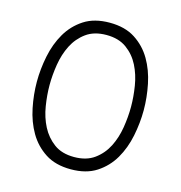

<svg xmlns="http://www.w3.org/2000/svg" viewBox="-106 -803 852 906"><g transform="rotate(15 320.0 -350.0)"><path d="M320 8Q245 8 195 -24.5Q145 -57 115 -108.5Q85 -160 72 -224Q59 -288 59 -350Q59 -412 72 -476Q85 -540 115 -591.5Q145 -643 195 -675.5Q245 -708 320 -708Q395 -708 445 -675.5Q495 -643 525 -591.5Q555 -540 568 -476Q581 -412 581 -350Q581 -288 568 -224Q555 -160 525 -108.5Q495 -57 445 -24.5Q395 8 320 8ZM320 -52Q380 -52 419 -80.5Q458 -109 480 -152.5Q502 -196 510.5 -248.5Q519 -301 519 -350Q519 -399 510.5 -451.5Q502 -504 480 -547.5Q458 -591 419 -619.5Q380 -648 320 -648Q260 -648 221 -619.5Q182 -591 160 -547.5Q138 -504 129.5 -451.5Q121 -399 121 -350Q121 -302 129.5 -249Q138 -196 160.5 -152.5Q183 -109 221.5 -80.5Q260 -52 320 -52Z"/></g></svg>

Font: IngvarSans
Style: Regular
Weight: 400
Version: Version 1.000